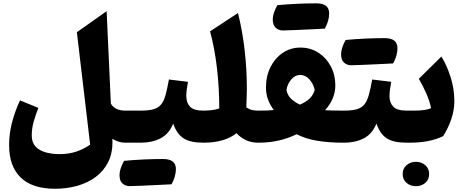

<svg xmlns="http://www.w3.org/2000/svg" viewBox="-20 -871 2829 1172"><path d="M630.9 -802.7 656.7 -238.3Q682.1 -195.8 743.7 -195.8H744.1V0H743.7Q722.7 0 702.6 -6.6Q682.6 -13.2 665.5 -23.9L666.5 -8.3Q667.5 64.5 640.1 118.7Q612.8 172.9 564.2 209Q515.6 245.1 451.9 263.2Q388.2 281.2 316.4 281.2Q176.8 281.2 106.2 212.6Q35.6 144 35.6 14.6Q35.6 -56.6 54 -125.7Q72.3 -194.8 102.1 -258.3L214.4 -212.4Q196.3 -168 185.1 -126.7Q173.8 -85.4 173.8 -43.5Q173.8 -1.5 197 23.4Q220.2 48.3 259 59.1Q297.9 69.8 344.2 69.8Q398.4 69.8 444.3 54.9Q490.2 40 530.3 11.7L449.2 -674.3Z M737.3 110.8Q856.4 99.6 976.1 99.6Q1053.7 99.6 1053.7 161.1Q1053.7 205.6 1027.3 253.9Q1006.3 254.9 980.7 256.3Q955.1 257.8 918.7 259.3Q882.3 260.7 839.4 262.9Q796.4 265.1 771 265.1Q745.6 265.1 727.5 249Q709.5 232.9 709.5 197Q709.5 161.1 737.3 110.8ZM744.1 0Q733.4 0 728 -8.1Q722.7 -16.1 722.7 -38.6V-157.2Q722.7 -179.7 728 -187.7Q733.4 -195.8 744.1 -195.8H840.3Q889.2 -195.8 918.5 -204.6Q947.8 -213.4 964.4 -234.6Q981 -255.9 991 -292.7Q1001 -329.6 1011.2 -385.7L1127.4 -371.6Q1123 -347.7 1120.1 -325.4Q1117.2 -303.2 1117.2 -284.7Q1117.2 -244.6 1139.6 -220.2Q1162.1 -195.8 1221.2 -195.8H1221.7V0H1221.2Q1142.1 0 1100.6 -26.6Q1059.1 -53.2 1037.1 -116.7Q1011.7 -53.2 960 -26.6Q908.2 0 840.8 0Z M1432.6 -791.5Q1460 -682.6 1473.4 -564.7Q1486.8 -446.8 1486.8 -332.5Q1486.8 -310.5 1485.8 -279.5Q1484.9 -248.5 1483.4 -215.8Q1502.9 -202.6 1520 -199.2Q1537.1 -195.8 1557.1 -195.8H1557.6V0H1557.1Q1513.7 0 1481 -15.6Q1448.2 -31.2 1423.8 -58.1Q1351.6 0 1221.7 0Q1210.9 0 1205.6 -8.1Q1200.2 -16.1 1200.2 -38.6V-157.2Q1200.2 -179.7 1205.6 -187.7Q1210.9 -195.8 1221.7 -195.8Q1247.6 -195.8 1272.5 -198.7Q1297.4 -201.7 1318.4 -209Q1318.4 -336.9 1304 -458.3Q1289.6 -579.6 1262.2 -679.7Z M1813.5 -580.6Q1875 -580.6 1923.3 -549.3Q1971.7 -518.1 1999.3 -465.8Q2026.9 -413.6 2026.9 -350.6Q2026.9 -306.2 2009.8 -267.6Q1992.7 -229 1963.9 -198.2Q1988.3 -196.8 2020.8 -196.3Q2053.2 -195.8 2080.6 -195.8H2081.1V0H2080.6Q1984.9 0 1914.6 -12Q1844.2 -23.9 1791 -51.8Q1739.3 -26.4 1681.2 -13.2Q1623 0 1557.6 0Q1546.9 0 1541.5 -8.1Q1536.1 -16.1 1536.1 -38.6V-157.2Q1536.1 -179.7 1541.5 -187.7Q1546.9 -195.8 1557.6 -195.8Q1581.1 -195.8 1607.2 -196.5Q1633.3 -197.3 1651.4 -199.2Q1630.4 -226.6 1616.9 -261.5Q1603.5 -296.4 1603.5 -336.4Q1603.5 -406.2 1631.1 -461.4Q1658.7 -516.6 1706.3 -548.6Q1753.9 -580.6 1813.5 -580.6ZM1812.5 -413.6Q1781.2 -413.6 1757.8 -386Q1734.4 -358.4 1728.5 -321.8Q1734.9 -288.6 1757.6 -267.6Q1780.3 -246.6 1810.5 -232.4Q1844.7 -246.6 1868.2 -267.8Q1891.6 -289.1 1900.9 -322.3Q1893.6 -358.4 1869.1 -386Q1844.7 -413.6 1812.5 -413.6ZM1672.9 -839.4Q1792 -850.6 1911.6 -850.6Q1989.3 -850.6 1989.3 -789.1Q1989.3 -744.6 1962.9 -696.3Q1941.9 -695.3 1916.3 -693.8Q1890.6 -692.4 1854.2 -690.9Q1817.9 -689.5 1774.9 -687.3Q1731.9 -685.1 1706.5 -685.1Q1681.2 -685.1 1663.1 -701.2Q1645 -717.3 1645 -753.2Q1645 -789.1 1672.9 -839.4Z M2089.8 -627Q2209 -638.2 2328.6 -638.2Q2406.2 -638.2 2406.2 -576.7Q2406.2 -532.2 2379.9 -483.9Q2358.9 -482.9 2333.3 -481.4Q2307.6 -480 2271.2 -478.5Q2234.9 -477.1 2191.9 -474.9Q2148.9 -472.7 2123.5 -472.7Q2098.1 -472.7 2080.1 -488.8Q2062 -504.9 2062 -540.8Q2062 -576.7 2089.8 -627ZM2081.1 0Q2070.3 0 2064.9 -8.1Q2059.6 -16.1 2059.6 -38.6V-157.2Q2059.6 -179.7 2064.9 -187.7Q2070.3 -195.8 2081.1 -195.8Q2129.9 -195.8 2159.2 -204.6Q2188.5 -213.4 2205.1 -234.6Q2221.7 -255.9 2231.7 -292.7Q2241.7 -329.6 2252 -385.7L2368.2 -371.6Q2363.8 -347.7 2360.6 -325.4Q2357.4 -303.2 2357.4 -284.7Q2357.4 -244.6 2380.4 -220.2Q2403.3 -195.8 2461.9 -195.8H2462.4V0H2461.9Q2382.3 0 2341.1 -26.6Q2299.8 -53.2 2277.8 -116.7Q2252.4 -53.2 2200.7 -26.6Q2148.9 0 2081.1 0Z M2438 191.4Q2438 157.7 2461.7 137.2Q2485.4 116.7 2518.6 116.7Q2552.2 116.7 2575.9 137.2Q2599.6 157.7 2599.6 191.4Q2599.6 225.1 2575.9 245.4Q2552.2 265.6 2518.6 265.6Q2485.4 265.6 2461.7 245.4Q2438 225.1 2438 191.4ZM2462.4 0Q2451.7 0 2446.3 -8.1Q2440.9 -16.1 2440.9 -38.6V-157.2Q2440.9 -179.7 2446.3 -187.7Q2451.7 -195.8 2462.4 -195.8H2508.8Q2540 -195.8 2565.9 -199Q2591.8 -202.1 2611.3 -210.4Q2603.5 -252.4 2582.8 -299.3Q2562 -346.2 2536.6 -390.1L2674.3 -525.9Q2706.1 -475.6 2729.7 -403.1Q2753.4 -330.6 2753.4 -252.4Q2753.4 -200.2 2735.4 -145.8Q2717.3 -91.3 2685.1 -40Q2641.6 -19 2590.8 -9.5Q2540 0 2478.5 0Z"/></svg>

Font: Pinar DS4 ExtraBold
Style: Regular
Weight: 800
Designer: Amin Abedi
Version: Version 3.000